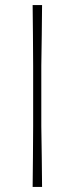

<svg xmlns="http://www.w3.org/2000/svg" viewBox="-20 -733 293 753"><path d="M108 0Q109 -61 109.2 -117Q109.5 -173 110 -238V-475Q109.5 -540.5 109.2 -596.5Q109 -652.5 108 -713H145Q144.5 -652.5 143.8 -596.5Q143 -540.5 142 -475V-238Q143 -173 143.8 -117Q144.5 -61 145 0Z"/></svg>

Font: Commissioner Loud Thin
Style: Regular
Weight: 100
Designer: Kostas Bartsokas
Foundry: Kostas Bartsokas
Version: Version 1.000; ttfautohint (v1.8.3)